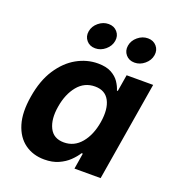

<svg xmlns="http://www.w3.org/2000/svg" viewBox="-139 -873 908 993"><g transform="rotate(20 315.5 -377.0)"><path d="M215.3 9.3Q152.8 9.3 107.7 -23.4Q62.5 -56.2 43.5 -118.9Q24.4 -181.6 39.6 -272.5Q54.7 -365.7 95.5 -428Q136.2 -490.2 191.9 -521.5Q247.6 -552.7 308.1 -552.7Q354 -552.7 382.3 -537.1Q410.6 -521.5 425.8 -498.8Q440.9 -476.1 447.3 -454.1H452.1L467.3 -545.9H613.3L522.9 0H378.9L393.1 -87.4H386.2Q372.1 -64.9 349.1 -42.7Q326.2 -20.5 293 -5.6Q259.8 9.3 215.3 9.3ZM280.3 -108.4Q336.9 -108.4 374.8 -153.6Q412.6 -198.7 424.8 -272.5Q437 -347.2 413.8 -391.4Q390.6 -435.5 334.5 -435.5Q276.4 -435.5 239 -389.9Q201.7 -344.2 189.9 -272.5Q177.7 -200.7 200.4 -154.5Q223.1 -108.4 280.3 -108.4ZM266.1 -621.1Q235.8 -621.1 218 -642.1Q200.2 -663.1 205.1 -692.4Q210 -721.7 234.9 -742.4Q259.8 -763.2 290 -763.2Q320.3 -763.2 338.1 -742.4Q356 -721.7 351.1 -692.4Q346.2 -663.1 321.3 -642.1Q296.4 -621.1 266.1 -621.1ZM482.4 -621.1Q452.1 -621.1 434.3 -642.1Q416.5 -663.1 421.4 -692.4Q426.3 -721.7 451.2 -742.4Q476.1 -763.2 506.3 -763.2Q536.6 -763.2 554.4 -742.4Q572.3 -721.7 567.4 -692.4Q562.5 -663.1 537.6 -642.1Q512.7 -621.1 482.4 -621.1Z"/></g></svg>

Font: Inter
Style: Bold Italic
Weight: 700
Italic angle: -9.39999°
Designer: Rasmus Andersson
Foundry: rsms
Version: Version 4.001;git-9221beed3